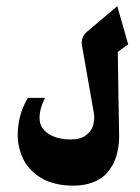

<svg xmlns="http://www.w3.org/2000/svg" viewBox="-20 -497 449 614"><path d="M214.3 96.7Q242 96.7 264.5 90.2Q287 83.7 302 73.5Q317 63.3 328.2 48.7Q339.3 34 345.5 19.8Q351.7 5.7 355.3 -10.8Q359 -27.3 360 -39.2Q361 -51 361 -63.3L358.7 -194Q357.3 -265.7 356.7 -331L390 -355.3L355 -477.3L258.7 -396Q249 -388.3 244.5 -376.7Q240 -365 242 -352.7L279 -141.7Q282 -130 281.3 -118.8Q280.7 -107.7 278.2 -97.7Q275.7 -87.7 269.5 -79.2Q263.3 -70.7 255 -64.3Q246.7 -58 234.5 -54.5Q222.3 -51 207.7 -51Q187 -51 169 -55Q151 -59 135.7 -68.7Q120.3 -78.3 112.5 -93Q104.7 -107.7 107 -131.2Q109.3 -154.7 124 -184H69Q58 -165.3 50.5 -144.8Q43 -124.3 39.7 -103.3Q36.3 -82.3 36.7 -61.5Q37 -40.7 42.3 -21Q47.7 -1.3 56.8 16.3Q66 34 81 48.7Q96 63.3 114.8 74Q133.7 84.7 159.2 90.7Q184.7 96.7 214.3 96.7Z"/></svg>

Font: Jomhuria
Style: Regular
Weight: 400
Designer: Arabic design by Kourosh Beigpour, Latin design by Eben Sorkin, engineering by Lasse Fister and Khaled Hosney
Version: Version 1.0010